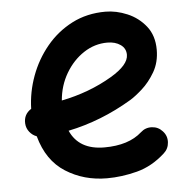

<svg xmlns="http://www.w3.org/2000/svg" viewBox="-46 -590 675 684"><g transform="rotate(-5 291.0 -248.0)"><path d="M518.6 -22.9Q472.2 19.5 417.5 33.7Q362.8 47.9 310.1 47.9Q227.5 47.9 162.4 6.6Q97.2 -34.7 73.2 -123Q58.1 -128.4 47.6 -141.6Q37.1 -154.8 36.1 -171.9Q34.2 -204.6 62 -222.2Q63.5 -281.7 84.5 -338.9Q105.5 -396 143.8 -442.4Q182.1 -488.8 235.6 -516.4Q289.1 -543.9 355.5 -543.9Q394 -543.9 433.3 -527.3Q472.7 -510.7 499.3 -477.3Q525.9 -443.8 525.9 -393.1Q525.9 -348.1 505.9 -313.7Q485.8 -279.3 459.7 -256.1Q433.6 -232.9 415.5 -222.2Q306.6 -157.2 188 -132.8Q219.2 -62.5 310.1 -62.5Q397 -62.5 444.3 -105Q461.4 -120.6 484.4 -119.4Q507.3 -118.2 522.5 -101.1Q538.1 -84.5 536.9 -61.3Q535.6 -38.1 518.6 -22.9ZM352.5 -433.6Q307.1 -433.6 268.1 -408Q229 -382.3 203.4 -338.9Q177.7 -295.4 173.3 -242.2Q222.7 -252 268.3 -269Q314 -286.1 354.5 -310.1Q418.5 -348.1 418.5 -384.3Q418.5 -407.2 399.7 -420.4Q380.9 -433.6 352.5 -433.6Z"/></g></svg>

Font: Mikhak SemiBold
Style: Regular
Weight: 600
Designer: Amin Abedi
Version: Version 3.3